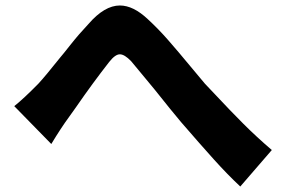

<svg xmlns="http://www.w3.org/2000/svg" viewBox="-20 -691 1040 700"><path d="M120 -386Q145 -413 200 -482Q208 -491 238 -529Q268 -567 303 -604Q361 -671 417 -671Q466 -671 519 -621Q557 -586 592.5 -545.5Q628 -505 676 -447L727 -386L763 -348Q820 -287 867.5 -239.5Q915 -192 971 -144L856 -11Q809 -55 759.5 -110Q710 -165 640 -246Q607 -285 545 -363Q528 -383 507 -409Q486 -435 458 -468Q434 -493 417 -493Q400 -493 378 -465Q317 -387 257 -300L232 -265Q202 -224 167 -166L32 -304Q67 -332 120 -386Z"/></svg>

Font: Merged Yaku Han JP ExtraBold
Style: Regular
Weight: 800
Designer: Ryoko NISHIZUKA 西塚涼子 (kana, bopomofo & ideographs); Paul D. Hunt (Latin, Greek & Cyrillic); Sandoll Communications 산돌커뮤니
Foundry: Adobe
Version: Version 2.004